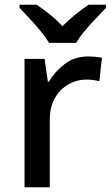

<svg xmlns="http://www.w3.org/2000/svg" viewBox="-20 -786 465 806"><path d="M349 -549Q363 -549 379.5 -547.5Q396 -546 408 -544L397 -445Q371 -452 343 -452Q303 -452 267.5 -432Q232 -412 210.5 -374.5Q189 -337 189 -284V0H83V-539H167L181 -443H185Q211 -486 252 -517.5Q293 -549 349 -549ZM186 -606Q172 -629 150 -656Q128 -683 104 -708.5Q80 -734 62 -753V-766H134Q160 -749 188.5 -726Q217 -703 242 -676Q269 -703 297.5 -726Q326 -749 352 -766H425V-753Q407 -734 382.5 -708.5Q358 -683 335.5 -656Q313 -629 300 -606Z"/></svg>

Font: Noto Sans Gurmukhi Medium
Style: Regular
Weight: 500
Designer: Jelle Bosma - Monotype Design Team
Foundry: Monotype Imaging Inc.
Version: Version 2.004; ttfautohint (v1.8.4.7-5d5b)